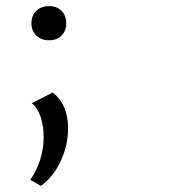

<svg xmlns="http://www.w3.org/2000/svg" viewBox="-20 -422 640 629"><path d="M83 -346Q83 -371 99 -386.5Q115 -402 141 -402Q166 -402 181.5 -386.5Q197 -371 197 -346Q197 -321 181.5 -305.5Q166 -290 141 -290Q115 -290 99 -305.5Q83 -321 83 -346ZM79 167Q100 138 111.5 101.5Q123 65 123 28Q123 -10 113 -39.5Q103 -69 84 -84L153 -119Q203 -79 203 -2Q203 54 179 105.5Q155 157 114 187Z"/></svg>

Font: Ysabeau SC Medium
Style: Regular
Weight: 500
Designer: Christian Thalmann (Catharsis Fonts)
Version: Version 0.003